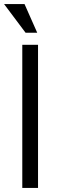

<svg xmlns="http://www.w3.org/2000/svg" viewBox="-25 -919 289 939"><path d="M95 -899 157 -759H100L-5 -899ZM84 -700H161V0H84Z"/></svg>

Font: Haskoy
Style: Regular
Weight: 400
Designer: Ertekin Erdin
Foundry: Ertekin Erdin
Version: Version 1.500